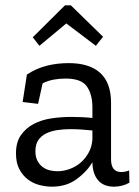

<svg xmlns="http://www.w3.org/2000/svg" viewBox="-20 -691 523 721"><path d="M81 -411Q116 -434 155 -444Q194 -454 238 -454Q316 -454 356.5 -417Q397 -380 397 -305V-93Q397 -45 435 -45Q451 -45 465 -51L466 -5Q454 2 439 6Q424 10 408 10Q369 10 348.5 -14Q328 -38 327 -80V-82Q306 -46 267.5 -18Q229 10 175 10Q153 10 129 4Q105 -2 85.5 -16.5Q66 -31 53 -55Q40 -79 40 -115Q40 -157 58.5 -183.5Q77 -210 106.5 -225.5Q136 -241 173 -246.5Q210 -252 248 -252Q268 -252 288.5 -251Q309 -250 327 -248V-288Q327 -336 306.5 -366Q286 -396 226 -396Q203 -396 181.5 -392Q160 -388 140 -378L123 -301L65 -308ZM327 -201Q308 -203 287.5 -204.5Q267 -206 244 -206Q219 -206 195.5 -202.5Q172 -199 153.5 -190Q135 -181 124 -165Q113 -149 113 -123Q113 -102 120.5 -87.5Q128 -73 140 -64Q152 -55 166.5 -51.5Q181 -48 196 -48Q219 -48 242 -56.5Q265 -65 283 -80.5Q301 -96 313 -118Q325 -140 327 -167ZM340 -519 229 -603 128 -519 103 -551 224 -671H246L367 -553Z"/></svg>

Font: Zilla Slab Regular
Style: Regular
Weight: 400
Designer: Typotheque.com
Foundry: Typotheque type foundry
Version: Version 1.0; 2017